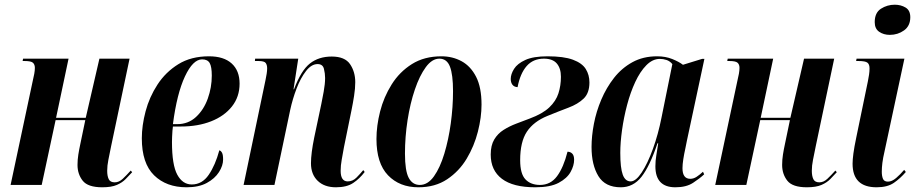

<svg xmlns="http://www.w3.org/2000/svg" viewBox="-20 -785 3885 815"><path d="M414 10Q353 10 331 -18Q309 -46 309 -85Q309 -107 312.5 -129Q316 -151 321 -174L342 -275H216L157 0H25L118 -437Q123 -458 125.5 -472Q128 -486 128 -497Q128 -511 120 -518.5Q112 -526 85 -526H76L78 -536H271L218 -285H344L402 -536H530L452 -166Q445 -131 440 -106.5Q435 -82 435 -60Q435 -38 441.5 -24.5Q448 -11 467 -11Q485 -11 501 -26Q517 -41 535 -61L541 -54Q528 -40 513.5 -25Q499 -10 476 0Q453 10 414 10Z M772 10Q686 10 634 -41Q582 -92 582 -198Q582 -252 598 -312.5Q614 -373 648.5 -426Q683 -479 737 -512.5Q791 -546 867 -546Q930 -546 963.5 -515.5Q997 -485 997 -430Q997 -374 964.5 -333Q932 -292 876 -270Q820 -248 748 -248H714Q713 -243 712 -230Q711 -217 710.5 -203.5Q710 -190 710 -182Q710 -85 732.5 -43.5Q755 -2 794 -2Q838 -2 866 -43Q894 -84 911 -147Q918 -145 922.5 -136.5Q927 -128 927 -108Q927 -82 909.5 -54.5Q892 -27 858 -8.5Q824 10 772 10ZM732 -258Q779 -258 812 -288.5Q845 -319 862 -366.5Q879 -414 879 -464Q879 -502 870 -517.5Q861 -533 838 -533Q799 -533 765 -460.5Q731 -388 714 -258Z M1406 10Q1357 10 1328.5 -17.5Q1300 -45 1300 -92Q1300 -113 1303.5 -140.5Q1307 -168 1314 -202L1344 -344Q1348 -363 1354 -396Q1360 -429 1360 -454Q1360 -473 1355 -493Q1350 -513 1328 -513Q1302 -513 1279 -483.5Q1256 -454 1239 -409.5Q1222 -365 1212 -319L1145 0H1014L1107 -445Q1110 -459 1112 -472Q1114 -485 1114 -495Q1114 -509 1108 -517.5Q1102 -526 1077 -526H1062L1063 -536H1246L1226 -406H1228Q1258 -486 1295.5 -515.5Q1333 -545 1388 -545Q1444 -545 1466 -512.5Q1488 -480 1488 -436Q1488 -410 1483 -378Q1478 -346 1472 -317L1440 -160Q1435 -132 1430.5 -107Q1426 -82 1426 -60Q1426 -15 1456 -15Q1477 -15 1493 -31Q1509 -47 1522 -63L1528 -55Q1507 -27 1479.5 -8.5Q1452 10 1406 10Z M1756 10Q1676 10 1627 -41Q1578 -92 1578 -195Q1578 -251 1593.5 -312Q1609 -373 1642.5 -426.5Q1676 -480 1728.5 -513Q1781 -546 1854 -546Q1901 -546 1939.5 -525Q1978 -504 2001 -459Q2024 -414 2024 -341Q2024 -287 2008.5 -226Q1993 -165 1961 -111.5Q1929 -58 1878 -24Q1827 10 1756 10ZM1762 0Q1796 0 1822 -36.5Q1848 -73 1866 -132.5Q1884 -192 1893.5 -261.5Q1903 -331 1903 -398Q1903 -468 1890 -502Q1877 -536 1845 -536Q1814 -536 1787.5 -500Q1761 -464 1741 -405Q1721 -346 1710 -275Q1699 -204 1699 -133Q1699 -60 1715 -30Q1731 0 1762 0Z M2252 10Q2158 10 2110.5 -26Q2063 -62 2063 -129Q2063 -168 2078 -193Q2093 -218 2117.5 -233.5Q2142 -249 2171 -260Q2200 -271 2229 -282Q2283 -302 2311.5 -329Q2340 -356 2350.5 -389Q2361 -422 2361 -459Q2361 -495 2343.5 -515.5Q2326 -536 2289 -536Q2243 -536 2215.5 -504.5Q2188 -473 2177 -415Q2162 -416 2155 -425.5Q2148 -435 2148 -450Q2148 -470 2162 -492.5Q2176 -515 2210 -530.5Q2244 -546 2304 -546Q2373 -546 2412 -531.5Q2451 -517 2466.5 -492Q2482 -467 2482 -435Q2482 -390 2457.5 -366.5Q2433 -343 2393 -328Q2353 -313 2304 -293Q2245 -269 2216.5 -226Q2188 -183 2188 -105Q2188 -47 2210.5 -23.5Q2233 0 2272 0Q2317 0 2344.5 -37Q2372 -74 2389 -141Q2401 -141 2409 -133Q2417 -125 2417 -107Q2417 -82 2402 -55Q2387 -28 2351.5 -9Q2316 10 2252 10Z M2615 10Q2549 10 2520 -37.5Q2491 -85 2491 -161Q2491 -207 2501 -259.5Q2511 -312 2532.5 -362.5Q2554 -413 2586.5 -454.5Q2619 -496 2664.5 -521Q2710 -546 2769 -546Q2805 -546 2833.5 -534.5Q2862 -523 2879 -510L2960 -535H2970L2896 -189Q2894 -176 2889 -154Q2884 -132 2880.5 -109.5Q2877 -87 2877 -71Q2877 -26 2910 -26Q2924 -26 2937 -34.5Q2950 -43 2964 -56L2969 -45Q2951 -28 2922 -9Q2893 10 2847 10Q2762 10 2762 -79Q2762 -103 2766 -126Q2770 -149 2774 -177H2771Q2738 -79 2703 -34.5Q2668 10 2615 10ZM2657 -15Q2679 -15 2704 -53Q2729 -91 2751.5 -153Q2774 -215 2788 -286L2834 -513Q2823 -526 2809 -530.5Q2795 -535 2781 -535Q2750 -535 2723.5 -508Q2697 -481 2676.5 -437Q2656 -393 2642 -340Q2628 -287 2620.5 -233.5Q2613 -180 2613 -136Q2613 -72 2623.5 -43.5Q2634 -15 2657 -15Z M3405 10Q3344 10 3322 -18Q3300 -46 3300 -85Q3300 -107 3303.5 -129Q3307 -151 3312 -174L3333 -275H3207L3148 0H3016L3109 -437Q3114 -458 3116.5 -472Q3119 -486 3119 -497Q3119 -511 3111 -518.5Q3103 -526 3076 -526H3067L3069 -536H3262L3209 -285H3335L3393 -536H3521L3443 -166Q3436 -131 3431 -106.5Q3426 -82 3426 -60Q3426 -38 3432.5 -24.5Q3439 -11 3458 -11Q3476 -11 3492 -26Q3508 -41 3526 -61L3532 -54Q3519 -40 3504.5 -25Q3490 -10 3467 0Q3444 10 3405 10Z M3757 -637Q3731 -637 3712 -650Q3693 -663 3693 -691Q3693 -731 3719.5 -748Q3746 -765 3778 -765Q3804 -765 3824 -753Q3844 -741 3844 -712Q3844 -675 3817.5 -656Q3791 -637 3757 -637ZM3701 10Q3599 10 3599 -90Q3599 -107 3602.5 -133.5Q3606 -160 3615 -203L3664 -440Q3667 -455 3669 -468.5Q3671 -482 3671 -495Q3671 -512 3662 -519Q3653 -526 3624 -526H3614L3616 -536H3819L3735 -144Q3728 -114 3725.5 -93.5Q3723 -73 3723 -56Q3723 -38 3728 -26Q3733 -14 3749 -14Q3766 -14 3784 -29.5Q3802 -45 3818 -64L3825 -55Q3802 -28 3774.5 -9Q3747 10 3701 10Z"/></svg>

Font: Noto Serif Display ExtraCondensed
Style: Bold Italic
Weight: 700
Width: 2
Italic angle: -12°
Designer: Monotype Design Team
Foundry: Monotype Imaging Inc.
Version: Version 2.009